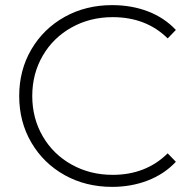

<svg xmlns="http://www.w3.org/2000/svg" viewBox="-20 -725 756 750"><path d="M55 -350Q55 -451 102.5 -532Q150 -613 232.5 -659Q315 -705 418 -705Q494 -705 558 -680.5Q622 -656 667 -608L635 -575Q551 -658 420 -658Q332 -658 260 -618Q188 -578 147 -507.5Q106 -437 106 -350Q106 -263 147 -192.5Q188 -122 260 -82Q332 -42 420 -42Q550 -42 635 -126L667 -93Q622 -45 557.5 -20Q493 5 418 5Q315 5 232.5 -41Q150 -87 102.5 -168Q55 -249 55 -350Z"/></svg>

Font: Goldbeck Next Light
Style: Regular
Weight: 300
Designer: Julieta Ulanovsky
Foundry: Julieta Ulanovsky
Version: Version 7.200